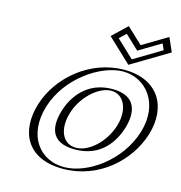

<svg xmlns="http://www.w3.org/2000/svg" viewBox="-160 -1314 1384 1471"><g transform="rotate(15 532.0 -578.5)"><path d="M389.8 -413C427.4 -536 533 -659 678 -659C824 -659 852.4 -536 814.8 -413C777.2 -290 677.6 -167 527.6 -167C373.6 -167 352.2 -290 389.8 -413ZM186.8 -413C260.4 -654 506.3 -840 733.3 -840C962.3 -840 1091.4 -654 1017.8 -413C944.1 -172 708.9 15 471.9 15C227.9 15 113.1 -172 186.8 -413ZM1026.4 -1061 986.2 -1152 799 -1040 680.2 -1152 584.4 -1061 755.9 -899ZM374.8 -413C336 -286.1 357.8 -152 523 -152C684.1 -152 790.9 -285.9 829.8 -413C868.7 -540.4 839.7 -674 682.6 -674C526.5 -674 413.8 -540.5 374.8 -413ZM201.8 -413C130.4 -179.5 241.1 0 476.5 0C704.9 0 931.4 -179.7 1002.8 -413C1074 -646 949.2 -825 728.7 -825C510.2 -825 273 -645.9 201.8 -413ZM1006.3 -1064.1 761.5 -917.6 606.4 -1064.1 676.9 -1131.1 793.3 -1021.4 976.7 -1131.1ZM374.8 -413C413.8 -540.5 526.5 -674 682.6 -674C839.7 -674 868.7 -540.4 829.8 -413C790.9 -285.9 684.1 -152 523 -152C357.8 -152 336 -286.1 374.8 -413ZM201.8 -413C273 -645.9 510.2 -825 728.7 -825C949.2 -825 1074 -646 1002.8 -413C931.4 -179.7 704.9 0 476.5 0C241.1 0 130.4 -179.5 201.8 -413ZM1006.3 -1064.1 976.7 -1131.1 793.3 -1021.4 676.9 -1131.1 606.4 -1064.1 761.5 -917.6ZM389.8 -413C352.2 -290 373.6 -167 527.6 -167C677.5 -167 777.2 -290 814.8 -413C852.4 -536 823.9 -659 678 -659C533 -659 427.4 -536 389.8 -413ZM186.8 -413C113.1 -172 227.9 15 471.9 15C708.9 15 944.1 -172 1017.8 -413C1091.4 -654 962.3 -840 733.3 -840C506.3 -840 260.4 -654 186.8 -413ZM1026.4 -1061 755.9 -899 584.4 -1061 680.2 -1152 799 -1040 986.2 -1152ZM349.8 -413C314.1 -296.2 313.9 -152 523 -152C728.2 -152 819 -296.1 854.8 -413C890.5 -530 883.9 -674 682.6 -674C482.3 -674 385.6 -530.1 349.8 -413ZM226.8 -413C301.5 -657.6 553.4 -825 728.7 -825C906 -825 1052.6 -657.7 977.8 -413C902.9 -168.2 661.8 0 476.5 0C284 0 151.9 -168.1 226.8 -413ZM984.1 -1062.6 765.9 -931.9 627.6 -1062.6 678.7 -1111.1 788.9 -1007.1 962.7 -1111.1ZM414.8 -413C455.6 -546.5 577.3 -659 678 -659C779.7 -659 830.6 -546.4 789.8 -413C749 -279.7 633.3 -167 527.6 -167C417.6 -167 374.1 -279.8 414.8 -413ZM161.8 -413C91.6 -183.4 185 15 471.9 15C752 15 972.6 -183.5 1042.8 -413C1112.9 -642.4 1005.5 -840 733.3 -840C463.1 -840 231.9 -642.3 161.8 -413ZM1048.5 -1062.5 1000.2 -1172 803.3 -1054.3 678.5 -1172 563.2 -1062.5 751.5 -884.7Z"/></g></svg>

Font: Hussar Outliner
Style: Obl
Weight: 700
Foundry: Cannot Into Space Fonts
Version: Version 0.92